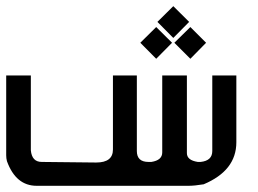

<svg xmlns="http://www.w3.org/2000/svg" viewBox="-20 -600 832 620"><path d="M484.4 -410.2 433.1 -461.9 484.4 -512.7 535.6 -461.9ZM594.7 -410.2 543 -461.9 594.7 -512.7 645.5 -461.9ZM539.6 -477.5 488.3 -529.3 539.6 -580.1 590.8 -529.3ZM0 -356.4H79.6V-114.7Q83 -77.1 114.7 -77.1L290.5 -75.2Q344.7 -75.2 344.7 -117.2V-356.4H421.9V-112.3Q421.9 -77.1 459.5 -77.1H468.8Q503.9 -82.5 503.9 -107.9V-356.4H583.5V-105.5Q583.5 -82.5 618.7 -77.1H627.9Q665.5 -81.1 665.5 -112.3V-356.4H743.2V-140.6Q743.2 -49.3 637.7 -4.9Q608.4 0 588.4 0H98.6Q31.2 0 2.4 -79.6Q0 -88.9 0 -98.6Z"/></svg>

Font: Kadhim
Style: Regular
Weight: 400
Designer: Developer/ Husham Jawad
Version: Version 1.00;December 29, 2020;FontCreator 13.0.0.2683 32-bi